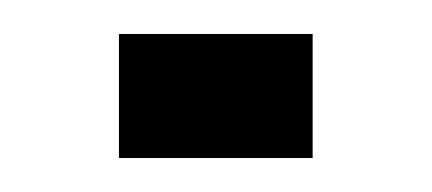

<svg xmlns="http://www.w3.org/2000/svg" viewBox="-20 -457 254 113"><path d="M50 -364V-437H164V-364Z"/></svg>

Font: Big Shoulders Text Thin
Style: Regular
Weight: 100
Designer: Patric King
Foundry: XO Type Co
Version: Version 1.000; ttfautohint (v1.8.2)